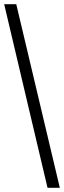

<svg xmlns="http://www.w3.org/2000/svg" viewBox="-20 -780 307 921"><path d="M208 121H267L58 -760H0Z"/></svg>

Font: Noto Serif Armenian SemiCondensed Medium
Style: Regular
Weight: 500
Width: 4
Designer: Monotype Design Team
Foundry: Monotype Imaging Inc.
Version: Version 2.008